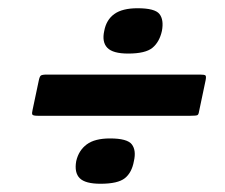

<svg xmlns="http://www.w3.org/2000/svg" viewBox="-20 -544 545 466"><path d="M305 -153Q300 -125 283 -111.5Q266 -98 224 -98Q187 -98 173.5 -111.5Q160 -125 165 -153Q171 -179 190.5 -193.5Q210 -208 247 -208Q289 -208 300 -193.5Q311 -179 305 -153ZM373 -469Q367 -442 350 -428Q333 -414 291 -414Q254 -414 240.5 -428Q227 -442 233 -469Q238 -496 257.5 -510Q277 -524 314 -524Q356 -524 367 -510Q378 -496 373 -469ZM72 -263Q60 -263 58.5 -266Q57 -269 59 -277L74 -348Q76 -358 79 -360.5Q82 -363 94 -363H465Q476 -363 478.5 -361Q481 -359 479 -349L463 -273Q462 -266 459 -264.5Q456 -263 442 -263Z"/></svg>

Font: Glory ExtraBold
Style: Italic
Weight: 800
Italic angle: -12°
Version: Version 1.011